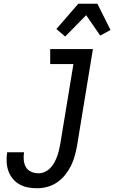

<svg xmlns="http://www.w3.org/2000/svg" viewBox="-20 -997 610 1025"><path d="M179 8Q153 8 129 3.5Q105 -1 84.5 -12.5Q64 -24 48.5 -42.5Q33 -61 25 -83.5Q17 -106 15.5 -131Q14 -156 18 -181V-184H108V-182Q105 -162 107 -141.5Q109 -121 118.5 -104.5Q128 -88 146.5 -80Q165 -72 186 -72Q203 -72 219.5 -79.5Q236 -87 249 -100.5Q262 -114 270.5 -130Q279 -146 285 -162.5Q291 -179 295 -196Q299 -213 302 -230L372 -655H248V-735H476L391 -217Q386 -190 378.5 -163Q371 -136 358.5 -111Q346 -86 327.5 -63Q309 -40 285 -23.5Q261 -7 233 0.5Q205 8 179 8ZM328 -802 281 -842 398 -977H500L570 -837L515 -807L440 -916Z"/></svg>

Font: Iosevka Term Curly Md Obl
Style: Regular
Weight: 500
Italic angle: -9°
Designer: Belleve Invis
Foundry: Belleve Invis
Version: Version 32.3.0